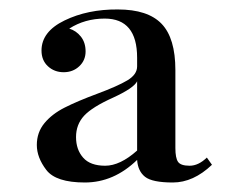

<svg xmlns="http://www.w3.org/2000/svg" viewBox="-20 -742 503 402"><path d="M267.1 -426.8V-571.8Q260.3 -557.6 216.8 -537.6Q173.3 -518.1 156.2 -499.8Q139.2 -481.4 139.2 -455.1Q139.2 -428.7 154.1 -411.9Q168.9 -395 200.2 -395Q231.4 -395 267.1 -426.8ZM267.1 -621.1Q267.1 -703.1 199.2 -703.1Q157.7 -703.1 125 -682.1Q139.6 -677.7 149.4 -665.3Q159.2 -652.8 159.2 -634.3Q159.2 -615.7 146 -603.3Q132.8 -590.8 113.3 -590.8Q93.8 -590.8 80.3 -603.3Q66.9 -615.7 66.9 -636.2Q66.9 -675.8 115.2 -699.2Q163.6 -722.7 226.6 -722.2Q289.6 -722.2 318.4 -692.1Q347.2 -662.1 347.2 -595.2V-432.1Q347.2 -411.1 352.8 -403.1Q358.4 -395 377 -395Q395.5 -395 413.1 -412.1L423.8 -397Q384.8 -359.9 341.8 -359.9Q298.8 -359.9 283.7 -371.8Q268.6 -383.8 267.1 -407.2Q218.3 -359.9 157.7 -359.9Q97.2 -359.9 77.1 -386Q57.1 -412.1 57.1 -438.5Q57.1 -464.8 73 -484.1Q88.9 -503.4 115.5 -516.8Q142.1 -530.3 184.1 -545.9Q226.1 -561.5 246.6 -573.7Q267.1 -585.9 267.1 -603Z"/></svg>

Font: PlayfairDisplay-Regular
Style: Regular
Weight: 400
Designer: Claus Eggers Sørensen
Foundry: Claus Eggers Sørensen
Version: Version 1.002;PS 001.002;hotconv 1.0.70;makeotf.lib2.5.58329